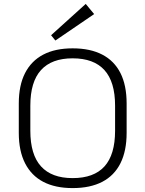

<svg xmlns="http://www.w3.org/2000/svg" viewBox="-20 -954 743 981"><path d="M351 7Q262 7 201 -25Q140 -57 108 -120Q76 -183 76 -275V-425Q76 -518 108 -580.5Q140 -643 201 -675Q262 -707 351 -707Q441 -707 502.5 -675Q564 -643 595.5 -580.5Q627 -518 627 -425V-275Q627 -183 595.5 -120Q564 -57 502.5 -25Q441 7 351 7ZM351 -44Q460 -44 514 -104Q568 -164 568 -286V-414Q568 -536 513.5 -596Q459 -656 351 -656Q244 -656 189.5 -596Q135 -536 135 -414V-286Q135 -164 189.5 -104Q244 -44 351 -44ZM461 -882 263 -747 241 -774 418 -934Z"/></svg>

Font: Pathway Extreme 28pt ExtraLight
Style: Regular
Weight: 250
Designer: Eduardo Rodriguez Tunni
Foundry: Eduardo Rodriguez Tunni
Version: Version 1.001;gftools[0.9.26]